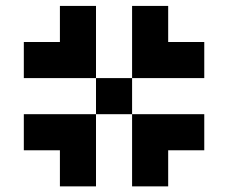

<svg xmlns="http://www.w3.org/2000/svg" viewBox="-20 -708 790 665"><path d="M312.5 -375H375V-312.5H312.5ZM375 -375H437.5V-312.5H375ZM375 -437.5H437.5V-375H375ZM312.5 -437.5H375V-375H312.5ZM250 -500H312.5V-437.5H250ZM250 -562.5H312.5V-500H250ZM250 -625H312.5V-562.5H250ZM250 -687.5H312.5V-625H250ZM187.5 -687.5H250V-625H187.5ZM187.5 -625H250V-562.5H187.5ZM125 -562.5H187.5V-500H125ZM187.5 -562.5H250V-500H187.5ZM187.5 -500H250V-437.5H187.5ZM125 -500H187.5V-437.5H125ZM62.5 -562.5H125V-500H62.5ZM62.5 -500H125V-437.5H62.5ZM250 -312.5H312.5V-250H250ZM187.5 -312.5H250V-250H187.5ZM187.5 -250H250V-187.5H187.5ZM187.5 -187.5H250V-125H187.5ZM187.5 -125H250V-62.5H187.5ZM250 -125H312.5V-62.5H250ZM250 -187.5H312.5V-125H250ZM250 -250H312.5V-187.5H250ZM125 -312.5H187.5V-250H125ZM62.5 -312.5H125V-250H62.5ZM62.5 -250H125V-187.5H62.5ZM125 -250H187.5V-187.5H125ZM437.5 -312.5H500V-250H437.5ZM437.5 -250H500V-187.5H437.5ZM437.5 -187.5H500V-125H437.5ZM437.5 -125H500V-62.5H437.5ZM500 -125H562.5V-62.5H500ZM500 -187.5H562.5V-125H500ZM500 -250H562.5V-187.5H500ZM500 -312.5H562.5V-250H500ZM625 -312.5H687.5V-250H625ZM625 -250H687.5V-187.5H625ZM562.5 -250H625V-187.5H562.5ZM562.5 -312.5H625V-250H562.5ZM437.5 -562.5H500V-500H437.5ZM437.5 -625H500V-562.5H437.5ZM437.5 -687.5H500V-625H437.5ZM500 -687.5H562.5V-625H500ZM500 -625H562.5V-562.5H500ZM500 -562.5H562.5V-500H500ZM500 -500H562.5V-437.5H500ZM437.5 -500H500V-437.5H437.5ZM562.5 -562.5H625V-500H562.5ZM625 -562.5H687.5V-500H625ZM625 -500H687.5V-437.5H625ZM562.5 -500H625V-437.5H562.5Z"/></svg>

Font: Yarndings 12
Style: Regular
Weight: 400
Designer: Sarah Cadigan-Fried
Version: Version 1.000; ttfautohint (v1.8.4.7-5d5b)